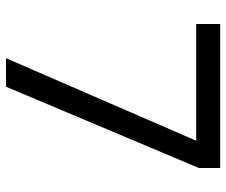

<svg xmlns="http://www.w3.org/2000/svg" viewBox="-77 -677 754 640"><g transform="rotate(90 300.0 -357.0)"><path d="M174 0 449 -634H60V-714H540V-643L269 0Z"/></g></svg>

Font: Noto Sans Mono
Style: Regular
Weight: 400
Designer: Monotype Design Team
Foundry: Monotype Imaging Inc.
Version: Version 2.014